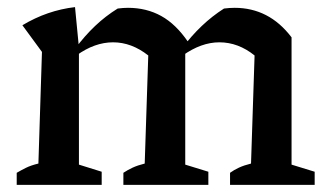

<svg xmlns="http://www.w3.org/2000/svg" viewBox="-20 -520 922 540"><path d="M27 0V-34Q39 -41 53 -48Q67 -55 88 -60L98 -374L43 -449Q113 -491 191 -500L202 -386V-57L266 -37V0ZM327 0V-34Q339 -42 353 -48.5Q367 -55 387 -60L397 -364L509 -402L501 -382V-57L566 -37V0ZM397 -364Q350 -401 298 -401Q246 -401 195 -364L192 -384Q218 -419 247.5 -447Q277 -475 311 -496Q319 -497 326 -497.5Q333 -498 340 -498Q392 -498 433.5 -475Q475 -452 509 -402ZM627 0V-34Q638 -42 652 -48.5Q666 -55 686 -60L696 -364L800 -415V-57L865 -37V0ZM696 -364Q650 -401 597 -401Q546 -401 494 -364L492 -384Q518 -419 547.5 -447Q577 -475 610 -496Q618 -497 625.5 -497.5Q633 -498 640 -498Q688 -498 728 -477.5Q768 -457 800 -415Z"/></svg>

Font: Piazzolla 24pt SemiBold
Style: Regular
Weight: 600
Designer: Juan Pablo del Peral
Foundry: Huerta Tipografica
Version: Version 2.005